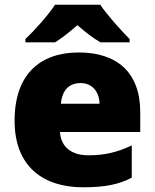

<svg xmlns="http://www.w3.org/2000/svg" viewBox="-20 -786 658 816"><path d="M406 -766H214C184 -720 126 -656 88 -620V-606H214C249 -628 274 -649 309 -679C344 -649 372 -626 407 -606H531V-620C497 -654 437 -720 406 -766ZM315 -563C152 -563 42 -472 42 -273C42 -76 166 10 333 10C429 10 487 -3 540 -31V-168C479 -139 425 -126 356 -126C278 -126 238 -167 235 -225H576V-310C576 -479 476 -563 315 -563ZM322 -433C374 -433 402 -394 403 -345H239C244 -406 277 -433 322 -433Z"/></svg>

Font: Noto Sans Thai Looped Black
Style: Regular
Weight: 900
Designer: Sasikarn Vongin, Ben Mitchell
Foundry: The Fontpad Ltd
Version: Version 1.001